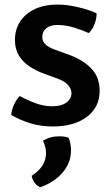

<svg xmlns="http://www.w3.org/2000/svg" viewBox="-20 -528 479 822"><path d="M28 -36Q29 -55.5 39.8 -79.2Q50.5 -103 64.5 -117Q96 -99.5 132 -86.2Q168 -73 204.5 -73Q242.5 -73 264 -88.8Q285.5 -104.5 286 -128.5Q286 -148 271.2 -164.2Q256.5 -180.5 227.5 -191L170 -212Q135 -224.5 106.5 -243.5Q78 -262.5 61 -290.2Q44 -318 44 -356.5Q44 -403.5 67.2 -437.5Q90.5 -471.5 131.2 -490Q172 -508.5 225 -508.5Q267 -508.5 314.5 -497.2Q362 -486 393.5 -471Q394 -456.5 389.8 -440.2Q385.5 -424 377.8 -409.5Q370 -395 360 -386.5Q332.5 -399 297 -410Q261.5 -421 224.5 -421Q195 -421 178 -406.8Q161 -392.5 161 -369.5Q161 -350.5 174.5 -337.8Q188 -325 216 -315L278 -292.5Q334.5 -272 370.5 -235.2Q406.5 -198.5 406.5 -139Q406.5 -68.5 351.8 -27.5Q297 13.5 205.5 13.5Q152.5 13.5 106.8 -1.2Q61 -16 28 -36ZM273.5 61.5Q278 70.5 281 85.8Q284 101 284 115.5Q284 168.5 248.5 210.2Q213 252 153 273.5Q138.5 268.5 128.5 255Q118.5 241.5 115.5 224.5Q177 185.5 177 127.5Q177 114 173.5 100.2Q170 86.5 164 75Q193 55.5 234.5 55.5Q256 55.5 273.5 61.5Z"/></svg>

Font: Signika Medium
Style: Regular
Weight: 500
Designer: Anna Giedry
Foundry: Anna Giedry
Version: Version 2.000